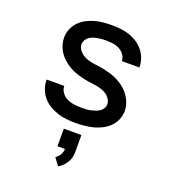

<svg xmlns="http://www.w3.org/2000/svg" viewBox="-140 -633 880 986"><g transform="rotate(20 300.0 -140.0)"><path d="M299 8Q274 8 249 5.5Q224 3 200.5 -4.5Q177 -12 155 -25Q133 -38 117 -56.5Q101 -75 92 -99Q83 -123 83 -148Q83 -149 83 -149.5Q83 -150 83 -151H179Q179 -150 179 -150Q179 -150 179 -150Q179 -137 185 -125Q191 -113 200.5 -104Q210 -95 222 -89.5Q234 -84 247 -81Q260 -78 273 -77Q286 -76 299 -76Q311 -76 323.5 -76.5Q336 -77 348 -79.5Q360 -82 372 -86Q384 -90 394.5 -96.5Q405 -103 412 -114Q419 -125 419 -137Q419 -153 409.5 -167Q400 -181 386.5 -189.5Q373 -198 357.5 -202.5Q342 -207 326 -209.5Q310 -212 294 -214Q278 -216 262.5 -219.5Q247 -223 231.5 -227.5Q216 -232 201.5 -238.5Q187 -245 173.5 -253.5Q160 -262 147.5 -272.5Q135 -283 125 -295.5Q115 -308 108 -322.5Q101 -337 97 -352.5Q93 -368 93 -384Q93 -408 102 -430.5Q111 -453 127 -470Q143 -487 164 -498.5Q185 -510 207.5 -516.5Q230 -523 254 -525.5Q278 -528 301 -528Q325 -528 349.5 -525.5Q374 -523 397 -515.5Q420 -508 440.5 -495Q461 -482 476.5 -463.5Q492 -445 500.5 -421.5Q509 -398 509 -374Q509 -374 509 -373Q509 -372 509 -372H413Q413 -372 413 -372Q413 -372 413 -372Q413 -391 401.5 -406.5Q390 -422 373.5 -430.5Q357 -439 338.5 -441.5Q320 -444 301 -444Q289 -444 277.5 -443Q266 -442 254.5 -440Q243 -438 231.5 -434Q220 -430 210.5 -423Q201 -416 195 -405.5Q189 -395 189 -383Q189 -367 198.5 -353.5Q208 -340 221.5 -331Q235 -322 250.5 -317.5Q266 -313 281.5 -310.5Q297 -308 313 -306Q329 -304 344.5 -300.5Q360 -297 375.5 -292.5Q391 -288 405.5 -281.5Q420 -275 434 -266.5Q448 -258 460 -247.5Q472 -237 482 -224.5Q492 -212 499.5 -197.5Q507 -183 511 -167.5Q515 -152 515 -136Q515 -112 505.5 -89Q496 -66 479 -49Q462 -32 440 -20.5Q418 -9 394.5 -3Q371 3 347 5.5Q323 8 299 8ZM290 248 261 208Q275 199 284 184Q293 169 293 152H252V56H348V152Q348 167 344 181Q340 195 332 207.5Q324 220 313.5 230.5Q303 241 290 248Z"/></g></svg>

Font: Iosevka SS04 Medium Extended
Style: Regular
Weight: 500
Width: 7
Monospace: yes
Designer: Belleve Invis
Foundry: Belleve Invis
Version: Version 19.0.0; ttfautohint (v1.8.4)